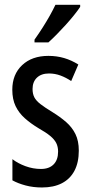

<svg xmlns="http://www.w3.org/2000/svg" viewBox="-20 -786 386 815"><path d="M314.5 -146.5Q314.5 -96.2 296.1 -61.3Q277.8 -26.4 242.9 -8.3Q208 9.8 158.2 9.8Q120.6 9.8 88.6 1.2Q56.6 -7.3 32.7 -20.5V-110.4Q55.2 -92.8 87.6 -80.8Q120.1 -68.8 153.8 -68.8Q188.5 -68.8 207.5 -88.1Q226.6 -107.4 226.6 -142.6Q226.6 -163.1 218.8 -178.7Q210.9 -194.3 192.9 -209.2Q174.8 -224.1 143.6 -241.7Q110.4 -261.7 85.2 -284.2Q60.1 -306.6 46.1 -335.7Q32.2 -364.7 32.2 -405.3Q32.2 -470.2 74 -509.5Q115.7 -548.8 185.5 -548.8Q220.7 -548.8 252.2 -539.6Q283.7 -530.3 312.5 -512.2L282.2 -441.9Q260.7 -456.5 237.1 -465.3Q213.4 -474.1 188 -474.1Q155.3 -474.1 136.7 -456.3Q118.2 -438.5 118.2 -408.2Q118.2 -387.7 125.7 -373Q133.3 -358.4 151.9 -344Q170.4 -329.6 202.6 -310.1Q235.8 -289.6 261 -267.6Q286.1 -245.6 300.3 -216.8Q314.5 -188 314.5 -146.5ZM320.3 -765.6V-756.8Q310.1 -741.2 293.9 -721.2Q277.8 -701.2 258.8 -680.2Q239.7 -659.2 220.5 -639.6Q201.2 -620.1 185.5 -606H126.5V-617.7Q145.5 -644.5 161.6 -669.9Q177.7 -695.3 191.2 -719.2Q204.6 -743.2 215.3 -765.6Z"/></svg>

Font: Open Sans Condensed Medium
Style: Regular
Weight: 500
Width: 3
Designer: Monotype Design Team
Foundry: Monotype Imaging Inc.
Version: Version 3.000